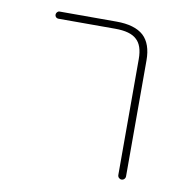

<svg xmlns="http://www.w3.org/2000/svg" viewBox="-65 -607 629 646"><g transform="rotate(10 250.0 -283.5)"><path d="M377.9 -37.1V-432.6Q377.9 -479.5 355.5 -499Q334 -519.5 282.2 -519.5H87.9Q83 -519.5 79.6 -522.9Q76.2 -526.4 76.2 -531.2Q76.2 -536.1 79.6 -540Q83 -543.9 87.9 -543.9H282.2Q344.7 -543.9 375 -516.6Q404.3 -489.3 404.3 -432.6V-37.1Q404.3 -31.2 400.4 -27.3Q396.5 -23.4 391.1 -23.4Q385.7 -23.4 381.8 -27.3Q377.9 -31.2 377.9 -37.1Z"/></g></svg>

Font: Rounded-X Mgen+ 1m thin
Style: Regular
Weight: 100
Designer: [Source Han Sans]
Ryoko NISHIZUKA  (kana & ideographs); Paul D. Hunt (Latin, Greek & Cyrillic); Wenlong ZHANG  (bopomofo
Version: Version 1.059.20150602